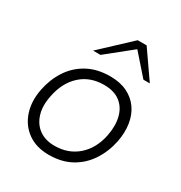

<svg xmlns="http://www.w3.org/2000/svg" viewBox="-173 -856 931 987"><g transform="rotate(30 292.5 -362.5)"><path d="M257 7Q182 7 131.5 -29.5Q81 -66 61 -127.5Q41 -189 56 -264Q69 -330 104 -384Q139 -438 196 -469.5Q253 -501 331 -501Q389 -501 431.5 -480.5Q474 -460 500 -423Q526 -386 533.5 -336.5Q541 -287 530 -231Q516 -163 480.5 -109Q445 -55 389 -24Q333 7 257 7ZM259 -48Q341 -48 397 -97.5Q453 -147 470 -233Q482 -297 469 -345Q456 -393 420 -420Q384 -447 325 -447Q242 -447 187 -396.5Q132 -346 115 -258Q102 -195 117 -147.5Q132 -100 168.5 -74Q205 -48 259 -48ZM486 -571 368 -705 359 -732H412L524 -571ZM187 -571 359 -732H412L389 -698L231 -571Z"/></g></svg>

Font: REM ExtraLight
Style: Italic
Weight: 250
Italic angle: -11°
Designer: Octavio Pardo
Foundry: Ashler Design
Version: Version 1.005;gftools[0.9.28]